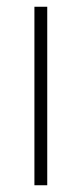

<svg xmlns="http://www.w3.org/2000/svg" viewBox="-20 -549 242 569"><path d="M120 0V-529H82V0Z"/></svg>

Font: Noto Sans Gurmukhi UI SemiCondensed ExtraLight
Style: Regular
Weight: 200
Width: 4
Designer: Jelle Bosma - Monotype Design Team
Foundry: Monotype Imaging Inc.
Version: Version 2.004